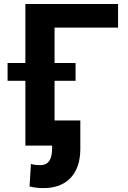

<svg xmlns="http://www.w3.org/2000/svg" viewBox="-20 -731 641 964"><path d="M572.8 -592.3H253.9V0H107.4V-710.9H572.8ZM359.4 -325.2H18.1V-414.6H359.4ZM383.3 -126V19.5Q382.3 112.3 333.7 162.8Q285.2 213.4 197.8 213.4Q160.2 213.4 128.4 205.1L135.3 92.3Q156.2 98.1 183.1 98.1Q241.7 98.1 241.7 14.2V-126Z"/></svg>

Font: Robotiche
Style: Bold
Weight: 700
Designer: Google
Version: Version 2.001150; 2014